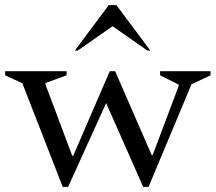

<svg xmlns="http://www.w3.org/2000/svg" viewBox="-43 -727 839 747"><path d="M201 0 44 -403 -23 -434V-450H216V-434L134 -404V-398L238 -121H242L384 -450H405L547 -124H551L652 -392V-398L580 -434V-450H776V-434L702 -399L535 0H514L370 -326L222 0ZM248 -530 380 -707H410L542 -530H531L395 -625L259 -530Z"/></svg>

Font: Spectral
Style: Regular
Weight: 400
Designer: Jean-Baptiste Levee
Foundry: Production Type
Version: Version 1.002